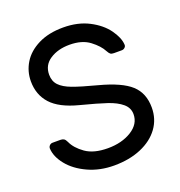

<svg xmlns="http://www.w3.org/2000/svg" viewBox="-130 -820 878 939"><g transform="rotate(-20 309.0 -350.0)"><path d="M533 -507H492Q480 -507 474 -511.5Q468 -516 461 -529Q445 -560 405.5 -590Q366 -620 301 -620Q241 -620 199.5 -593Q158 -566 158 -516Q158 -482 178.5 -460.5Q199 -439 240.5 -423.5Q282 -408 366 -386Q480 -356 527.5 -312.5Q575 -269 575 -194Q575 -134 541.5 -88Q508 -42 447 -16Q386 10 306 10Q232 10 171 -18Q110 -46 75 -89.5Q40 -133 38 -176Q38 -185 44.5 -191.5Q51 -198 60 -198H101Q112 -198 119 -193.5Q126 -189 132 -176Q148 -140 190.5 -110Q233 -80 306 -80Q379 -80 429.5 -111.5Q480 -143 480 -194Q480 -227 453.5 -249.5Q427 -272 381 -287.5Q335 -303 246 -326Q149 -351 106 -398.5Q63 -446 63 -516Q63 -568 90 -612Q117 -656 171 -683Q225 -710 301 -710Q377 -710 434 -680.5Q491 -651 522 -608Q553 -565 555 -529Q556 -520 549 -513.5Q542 -507 533 -507Z"/></g></svg>

Font: Hezaedrus
Style: Regular
Weight: 400
Designer: Hubert & Fischer
Foundry: Hubert & Fischer
Version: Version 1.10;September 3, 2019;FontCreator 11.5.0.2425 64-bi